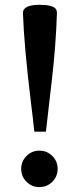

<svg xmlns="http://www.w3.org/2000/svg" viewBox="-20 -762 326 792"><path d="M121.6 -218.8Q115.2 -279.8 107.4 -341.3Q79.1 -573.7 74.7 -707Q73.2 -742.2 143.6 -742.2Q194.8 -742.2 209 -726.6Q215.3 -719.2 214.8 -707Q210.4 -570.3 193.1 -425Q175.8 -279.8 169.4 -218.8ZM67.4 -65.4Q67.4 -96.7 89.4 -118.7Q111.3 -140.6 142.6 -140.6Q173.8 -140.6 195.8 -118.7Q217.8 -96.7 217.8 -65.4Q217.8 -34.2 195.8 -12.2Q173.8 9.8 142.6 9.8Q111.3 9.8 89.4 -12.2Q67.4 -34.2 67.4 -65.4Z"/></svg>

Font: Arbutus Slab
Style: Regular
Weight: 400
Version: Version 1.002; ttfautohint (v0.92) -l 10 -r 16 -G 200 -x 7 -